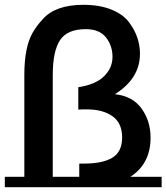

<svg xmlns="http://www.w3.org/2000/svg" viewBox="-20 -777 691 797"><path d="M651 -43V0H0V-43H81V-466Q81 -582 116 -642Q132 -670 158 -698Q211 -757 326 -757Q394 -757 443 -737Q492 -717 516 -684Q561 -624 561 -554Q561 -451 457 -386Q531 -378 568 -326Q605 -274 605 -206Q605 -97 521 -43ZM336 -656Q259 -656 229 -610Q199 -564 199 -466V-43H309V-98H331Q406 -98 446.5 -122.5Q487 -147 487 -206.5Q487 -266 447 -294.5Q407 -323 340 -323Q317 -323 305 -322V-415Q377 -426 412 -460.5Q447 -495 447 -541Q447 -587 420 -621.5Q393 -656 336 -656Z"/></svg>

Font: Montserrat Subrayada
Style: Regular
Weight: 400
Designer: Julieta Ulanovsky
Foundry: Julieta Ulanovsky
Version: Version 2.001